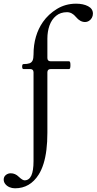

<svg xmlns="http://www.w3.org/2000/svg" viewBox="-83 -746 522 1037"><path d="M-63 224.1Q-63 208.5 -51.5 199.2Q-40 189.9 -24.9 189.9Q-12.7 189.9 -2 194.6Q8.8 199.2 18.6 209Q38.6 228 49.8 228Q74.2 228 86.2 202.1Q98.1 176.3 98.1 124V-355Q98.1 -373 80.1 -373H43.9Q36.6 -373 36.6 -386.7Q36.6 -399.9 43.9 -399.9Q64.9 -399.9 76.4 -404.1Q87.9 -408.2 93 -419.2Q98.1 -430.2 98.1 -451.2Q98.1 -503.9 111.1 -547.9Q124 -591.8 148.9 -627.4Q178.2 -669.4 224.6 -697.8Q271 -726.1 328.1 -726.1Q366.7 -726.1 392.8 -712.4Q418.9 -698.7 418.9 -672.4Q418.9 -659.7 412.8 -649.2Q406.7 -638.7 397 -632.8Q387.2 -627 377 -627Q349.6 -627 327.6 -653.8Q306.2 -680.2 278.8 -680.2Q243.7 -680.2 219.7 -660.4Q195.8 -640.6 184.3 -608.2Q172.9 -575.7 172.9 -537.6V-433.1Q172.9 -415 190.9 -415H290Q293.9 -415 295.7 -409.9Q297.4 -404.8 297.4 -394Q297.4 -383.3 295.7 -378.2Q293.9 -373 290 -373H190.9Q172.9 -373 172.9 -355V-28.8Q172.9 21.5 167.7 63.2Q162.6 105 152.1 138.4Q141.6 171.9 126 196.8Q102.5 233.9 70.6 252.4Q38.6 271 -2 271Q-18.1 271 -32 264.9Q-45.9 258.8 -54.4 248Q-63 237.3 -63 224.1Z"/></svg>

Font: Junicode Two Beta VF
Style: Regular
Weight: 400
Designer: Peter S. Baker
Foundry: Briery Creek Software
Version: Version 1.031 beta; ttfautohint (v1.8.1.43-b0c9)